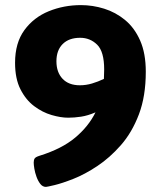

<svg xmlns="http://www.w3.org/2000/svg" viewBox="-20 -724 629 752"><path d="M297 -704Q343 -704 388 -690Q433 -676 470 -645.5Q507 -615 529 -565Q551 -515 551 -443Q551 -347 524 -276Q497 -205 453.5 -155.5Q410 -106 361 -73.5Q312 -41 267.5 -23.5Q223 -6 193.5 1Q164 8 160 8Q147 8 138 -3.5Q129 -15 123 -31.5Q117 -48 114.5 -63.5Q112 -79 112 -87Q112 -97 115.5 -103Q119 -109 135 -114Q222 -141 274.5 -185Q327 -229 354 -284Q324 -271 297.5 -267Q271 -263 247 -263Q218 -263 182 -273.5Q146 -284 113.5 -308.5Q81 -333 60 -374.5Q39 -416 39 -478Q39 -556 75.5 -606Q112 -656 171 -680Q230 -704 297 -704ZM388 -452Q388 -522 360.5 -549Q333 -576 294 -576Q250 -576 225.5 -551.5Q201 -527 201 -484Q201 -441 225 -415.5Q249 -390 293 -390Q317 -390 340.5 -397Q364 -404 387 -415Q388 -433 388 -452Z"/></svg>

Font: Asap Semi Expanded ExtraBold
Style: Regular
Weight: 800
Width: 6
Designer: Pablo Cosgaya
Foundry: Omnibus-Type
Version: Version 3.001; ttfautohint (v1.8.4.7-5d5b)